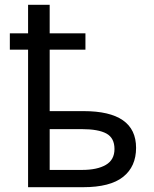

<svg xmlns="http://www.w3.org/2000/svg" viewBox="-20 -780 640 800"><path d="M97 -573H21V-641H97V-760H187V-641H336V-573H187V-317H328Q547 -317 547 -164Q547 -86 493 -43Q439 0 326 0H97ZM322 -72Q385 -72 421 -93Q457 -114 457 -159Q457 -205 423.5 -223.5Q390 -242 320 -242H187V-72Z"/></svg>

Font: Noto Sans Mono UI
Style: Regular
Weight: 400
Monospace: yes
Designer: Monotype Design team
Foundry: Monotype Imaging Inc.
Version: Version 1.000